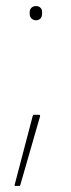

<svg xmlns="http://www.w3.org/2000/svg" viewBox="-20 -468 233 634"><path d="M30 146Q29 146 28.5 144.5Q28 143 29 140L88 -85Q89 -89 92 -89H109Q111 -89 112 -87Q113 -85 112 -83L47 143Q46 146 44 146ZM99 -401Q90 -401 84 -407Q78 -413 78 -422V-428Q78 -437 84 -442.5Q90 -448 99 -448Q108 -448 113.5 -442.5Q119 -437 119 -428V-422Q119 -413 113.5 -407Q108 -401 99 -401Z"/></svg>

Font: Sofia Sans Semi Condensed Thin
Style: Regular
Weight: 250
Version: Version 4.100